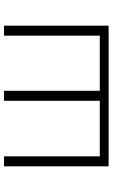

<svg xmlns="http://www.w3.org/2000/svg" viewBox="178 -740 562 958"><g transform="rotate(-90 459.0 -261.0)"><path d="M447 -44 435 -29V-522H485V-29L470 -44H774L760 -29V-522H810V0H108V-522H158V-29L144 -44Z"/></g></svg>

Font: MOST Montserrat Light
Style: Regular
Weight: 300
Designer: Julieta Ulanovsky
Foundry: Julieta Ulanovsky
Version: Version 8.000;March 11, 2024;FontCreator 15.0.0.2926 64-bit